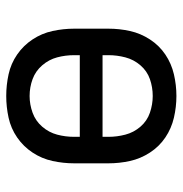

<svg xmlns="http://www.w3.org/2000/svg" viewBox="-5 -573 586 616"><g transform="rotate(-90 288.0 -265.0)"><path d="M288 8Q323 8 357.5 0Q392 -8 421 -27.5Q450 -47 469.5 -77Q489 -107 496.5 -141Q504 -175 504 -210V-320Q504 -355 496.5 -389.5Q489 -424 469.5 -453.5Q450 -483 421 -503Q392 -523 357.5 -530.5Q323 -538 288 -538Q253 -538 218.5 -530.5Q184 -523 155 -503Q126 -483 106.5 -453.5Q87 -424 79.5 -389.5Q72 -355 72 -320V-210Q72 -175 79.5 -141Q87 -107 106.5 -77Q126 -47 155 -27.5Q184 -8 218.5 0Q253 8 288 8ZM288 -68Q261 -68 234.5 -77Q208 -86 189.5 -107.5Q171 -129 164 -156Q157 -183 157 -210V-229H419V-210Q419 -183 412 -156Q405 -129 386.5 -107.5Q368 -86 342 -77Q316 -68 288 -68ZM419 -302H157V-320Q157 -348 164 -374.5Q171 -401 189.5 -422.5Q208 -444 234.5 -453.5Q261 -463 288 -463Q316 -463 342 -453.5Q368 -444 386.5 -422.5Q405 -401 412 -374.5Q419 -348 419 -320Z"/></g></svg>

Font: Iosevka Sparkle
Style: Regular
Weight: 400
Designer: Belleve Invis
Foundry: Belleve Invis
Version: Version 4.5.0; ttfautohint (v1.8.3)